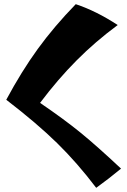

<svg xmlns="http://www.w3.org/2000/svg" viewBox="-20 -827 610 920"><path d="M10 -349Q83 -485 161 -592.5Q239 -700 343 -807Q442 -774 544 -707Q437 -628 347 -537.5Q257 -447 172 -334Q288 -255 367 -190.5Q446 -126 560 -19Q502 29 441 73Q350 -47 253.5 -141.5Q157 -236 10 -349Z"/></svg>

Font: Otomanopee One
Style: Regular
Weight: 400
Designer: Das Ende der Wildnis
Foundry: Gutenberg Labo
Version: Version 3.005